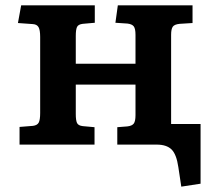

<svg xmlns="http://www.w3.org/2000/svg" viewBox="-20 -540 792 717"><path d="M657 157 646 84Q639 36 620.5 18Q602 0 565 0H418V-65L456 -68Q473 -70 479.5 -78.5Q486 -87 486 -110V-224H263V-114Q263 -91 267.5 -81Q272 -71 289 -69L333 -65V0H53V-66L103 -70Q119 -72 124.5 -82Q130 -92 130 -118V-402Q130 -428 124 -438.5Q118 -449 103 -450L47 -454L59 -520H334V-455L289 -451Q272 -449 267.5 -439Q263 -429 263 -406V-302H486V-410Q486 -433 479.5 -441.5Q473 -450 456 -452L411 -455L420 -520H699V-454L651 -451Q631 -449 625 -440Q619 -431 619 -410V-77H729V146Z"/></svg>

Font: Literata 7pt SemiBold
Style: Regular
Weight: 600
Designer: Latin by Veronika Burian and Jose Scaglione. Greek by Irene Vlachou. Cyrillic by Vera Evstafieva.
Foundry: TypeTogether
Version: Version 3.002